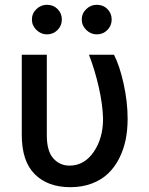

<svg xmlns="http://www.w3.org/2000/svg" viewBox="-20 -775 626 805"><path d="M71.3 -545.4H176.3V-207.5Q176.3 -141.6 203.4 -111.1Q230.5 -80.6 271.5 -80.6Q333 -80.6 372.6 -137.7Q412.1 -194.8 412.1 -276.9Q410.6 -336.4 394.3 -408.9Q377.9 -481.4 353 -545.4H458Q481.9 -498.5 498.5 -423.1Q515.1 -347.7 515.1 -276.9Q515.1 -230 506.6 -188.2Q498 -146.5 479.2 -109.9Q460.4 -73.2 432.6 -46.9Q404.8 -20.5 364.5 -5.4Q324.2 9.8 274.9 9.8Q180.2 9.8 125.7 -44.7Q71.3 -99.1 71.3 -209ZM176.8 -630.9Q151.9 -630.9 132.8 -649.4Q113.8 -668 113.8 -692.9Q113.8 -718.8 132.6 -736.8Q151.4 -754.9 176.8 -754.9Q203.6 -754.9 221.4 -737.1Q239.3 -719.2 239.3 -692.9Q239.3 -667.5 221.2 -649.2Q203.1 -630.9 176.8 -630.9ZM385.7 -630.9Q360.8 -630.9 341.8 -649.4Q322.8 -668 322.8 -692.9Q322.8 -718.8 341.6 -736.8Q360.4 -754.9 385.7 -754.9Q412.6 -754.9 430.4 -737.1Q448.2 -719.2 448.2 -692.9Q448.2 -667.5 430.2 -649.2Q412.1 -630.9 385.7 -630.9Z"/></svg>

Font: Karasuma Gothic
Style: Regular
Weight: 500
Designer: Rasmus Andersson / Ryoko Nishizuka
Foundry: Genbu
Version: Version 1.00